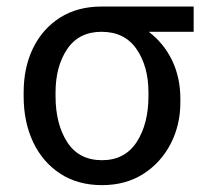

<svg xmlns="http://www.w3.org/2000/svg" viewBox="-20 -548 648 579"><path d="M287.6 10.3Q214.8 10.3 161.9 -24.2Q108.9 -58.6 80.1 -119.1Q51.3 -179.7 51.3 -258.3V-269Q51.3 -344.7 79.8 -403.1Q108.4 -461.4 161.1 -494.9Q213.9 -528.3 286.6 -528.3H564V-452.1H428.7Q474.6 -417 499.3 -365.2Q523.9 -313.5 523.9 -250V-239.3Q523.9 -170.9 494.6 -114.3Q465.3 -57.6 412.4 -23.7Q359.4 10.3 287.6 10.3ZM287.6 -64.9Q356.4 -64.9 392.1 -119.6Q427.7 -174.3 427.7 -258.3V-269Q427.7 -347.7 391.8 -399.9Q356 -452.1 286.1 -452.1Q217.8 -452.1 182.6 -399.9Q147.5 -347.7 147.5 -269V-258.3Q147.5 -174.3 182.6 -119.6Q217.8 -64.9 287.6 -64.9Z"/></svg>

Font: Roboto Slab
Style: Regular
Weight: 400
Designer: Google
Version: Version 2.000; ttfautohint (v1.8.1.43-b0c9)